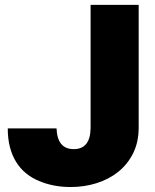

<svg xmlns="http://www.w3.org/2000/svg" viewBox="-20 -747 628 777"><path d="M11.4 -227.3H208.8Q212 -143.5 278.4 -143.5Q345.5 -143.5 346.6 -228.7V-727.3H541.2V-228.7Q540.8 -170.8 518.5 -126.2Q496.1 -81.7 458.3 -51.5Q420.5 -21.3 370.7 -5.7Q321 9.9 265.6 9.9Q196 9.9 137.8 -14.6Q109 -26.6 85.6 -45.6Q62.1 -64.6 45.6 -91.1Q29.1 -117.5 20.2 -151.5Q11.4 -185.4 11.4 -227.3Z"/></svg>

Font: Inter P Black
Style: Regular
Weight: 900
Designer: Rasmus Andersson
Foundry: rsms
Version: Version 3.018;git-588b23468